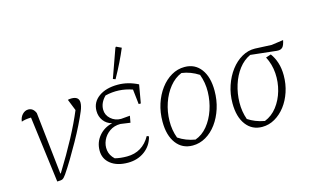

<svg xmlns="http://www.w3.org/2000/svg" viewBox="-89 -967 1963 1218"><g transform="rotate(-15 892.5 -358.0)"><path d="M190 -38Q321 -250 384 -402L354 -477Q364 -480 378 -480Q427 -480 427 -440Q427 -417 414 -386Q399 -350 376 -303.5Q353 -257 325 -207Q297 -157 268.5 -109.5Q240 -62 214 -24Q200 -4 190.5 1Q181 6 155 6L99 -429Q60 -428 36 -419Q39 -447 56 -465Q73 -483 95 -483Q127 -483 142 -447L187 -38Z M620 7Q549 7 507 -26Q465 -59 465 -113Q465 -168 499 -208.5Q533 -249 587 -261Q552 -270 531.5 -297.5Q511 -325 511 -362Q511 -419 558.5 -453.5Q606 -488 684 -488Q751 -488 816 -455L795 -335H781L770 -433Q682 -464 592 -442Q554 -404 554 -359Q554 -323 582 -298Q610 -273 649 -273L708 -278L700 -234L636 -243Q595 -243 565 -222Q535 -201 520.5 -169Q506 -137 511 -103Q516 -69 545 -42Q580 -33 624 -33Q726 -33 778 -126L791 -120Q777 -62 730.5 -27.5Q684 7 620 7ZM680 -525 664 -531 731 -719 736 -724 770 -708Q753 -667 730.5 -621Q708 -575 680 -525Z M1045 8Q977 8 937.5 -44.5Q898 -97 898 -187Q898 -249 915.5 -303Q933 -357 964 -398.5Q995 -440 1035.5 -463.5Q1076 -487 1122 -487Q1190 -487 1229 -435Q1268 -383 1268 -293Q1268 -231 1250.5 -176.5Q1233 -122 1202.5 -80.5Q1172 -39 1131.5 -15.5Q1091 8 1045 8ZM1071 -24Q1117 -40 1151 -81.5Q1185 -123 1204 -179Q1223 -235 1224.5 -296Q1226 -357 1205 -413Q1153 -447 1094 -455Q1049 -437 1015 -395Q981 -353 962 -297Q943 -241 942 -180.5Q941 -120 961 -67Q1010 -34 1071 -24Z M1502 8Q1435 8 1396 -44Q1357 -96 1357 -185Q1357 -246 1375.5 -300.5Q1394 -355 1425.5 -396.5Q1457 -438 1498 -461.5Q1539 -485 1584 -484L1693 -479L1771 -490Q1764 -456 1753 -445Q1742 -434 1724 -434Q1718 -434 1712.5 -434.5Q1707 -435 1700 -436L1545 -453Q1501 -433 1469 -391Q1437 -349 1419.5 -293.5Q1402 -238 1401 -178.5Q1400 -119 1419 -66Q1442 -51 1468 -40.5Q1494 -30 1527 -24Q1575 -43 1608 -86Q1641 -129 1657 -185Q1673 -241 1669 -300Q1665 -359 1638 -411L1672 -422Q1693 -394 1705 -356.5Q1717 -319 1717 -273Q1717 -216 1700 -165Q1683 -114 1653.5 -75.5Q1624 -37 1585 -14.5Q1546 8 1502 8Z"/></g></svg>

Font: Piazzolla ExtraLight
Style: Italic
Weight: 200
Italic angle: -11.3°
Designer: Juan Pablo del Peral
Foundry: Huerta Tipografica
Version: Version 1.330